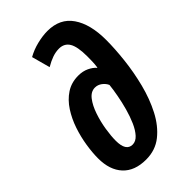

<svg xmlns="http://www.w3.org/2000/svg" viewBox="-237 -846 931 931"><g transform="rotate(-45 228.5 -380.0)"><path d="M183.1 9.8Q105 9.8 63.5 -34.9Q22 -79.6 22 -159.2Q22 -197.8 29.3 -244.9Q36.6 -292 52.2 -338.6Q67.9 -385.3 93.3 -424.6Q118.7 -463.9 154.5 -487.5Q190.4 -511.2 237.8 -511.2Q268.6 -511.2 292.5 -499.8Q316.4 -488.3 329.1 -473.1H331.1Q334 -492.7 334.5 -511.5Q335 -530.3 335 -545.9Q335 -612.8 317.6 -641.4Q300.3 -669.9 264.2 -669.9Q241.7 -669.9 218.5 -661.9Q195.3 -653.8 168.9 -638.2L143.1 -732.9Q176.3 -751.5 214.4 -760.7Q252.4 -770 285.2 -770Q370.6 -770 413.3 -708Q456.1 -646 456.1 -538.1Q456.1 -478 448 -405Q439.9 -332 421.4 -259Q402.8 -186 371.3 -125.2Q339.8 -64.5 293.5 -27.3Q247.1 9.8 183.1 9.8ZM188 -87.9Q210 -87.9 228.3 -107.9Q246.6 -127.9 261 -160.6Q275.4 -193.4 285.9 -231.4Q296.4 -269.5 303.2 -306.6Q310.1 -343.8 313 -372.1Q305.7 -388.7 289.6 -400.9Q273.4 -413.1 253.9 -413.1Q226.1 -413.1 205.3 -386.2Q184.6 -359.4 170.7 -318.4Q156.7 -277.3 149.9 -234.4Q143.1 -191.4 143.1 -159.2Q143.1 -87.9 188 -87.9Z"/></g></svg>

Font: Open Sans Condensed
Style: Bold Italic
Weight: 700
Width: 3
Italic angle: -12°
Designer: Monotype Design Team
Foundry: Monotype Imaging Inc.
Version: Version 3.003; ttfautohint (v1.8.4)